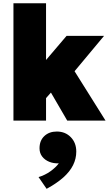

<svg xmlns="http://www.w3.org/2000/svg" viewBox="-20 -740 673 1178"><path d="M62.5 0V-720H262.5V-372L388.5 -520H618.5L437.5 -303L627.5 0H392.5L292.5 -172L262.5 -138V0ZM266 418.5 216.5 346.5Q256.5 334.5 289 311.2Q321.5 288 341 262Q309.5 263.5 282.5 252.8Q255.5 242 239 220.8Q222.5 199.5 222.5 170Q222.5 122.5 252 94.8Q281.5 67 328.5 67Q380.5 67 414.2 101.5Q448 136 448 190Q448 233.5 428.5 273Q409 312.5 368.8 348.5Q328.5 384.5 266 418.5Z"/></svg>

Font: Geologica Cursive Black
Style: Regular
Weight: 900
Designer: Sindre Bremnes, Frode Helland
Foundry: Monokrom Skriftforlag AS
Version: Version 1.010;gftools[0.9.28]